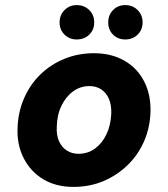

<svg xmlns="http://www.w3.org/2000/svg" viewBox="-20 -722 660 754"><path d="M268 12Q200 12 150 -18Q100 -48 73 -101Q46 -154 49 -220Q51 -282 74.5 -336Q98 -390 138.5 -429.5Q179 -469 233 -491Q287 -513 349 -513Q417 -513 468 -484Q519 -455 546 -402.5Q573 -350 571 -282Q569 -220 545.5 -166.5Q522 -113 480.5 -73Q439 -33 385.5 -10.5Q332 12 268 12ZM288 -118Q325 -118 353 -138.5Q381 -159 398 -194.5Q415 -230 417 -276Q418 -311 407.5 -334.5Q397 -358 377.5 -371Q358 -384 331 -384Q296 -384 267.5 -363.5Q239 -343 221.5 -307Q204 -271 203 -225Q201 -191 212 -167Q223 -143 243 -130.5Q263 -118 288 -118ZM281 -567Q253 -567 233.5 -586Q214 -605 214 -634Q214 -663 233.5 -682.5Q253 -702 281 -702Q311 -702 330.5 -682.5Q350 -663 350 -634Q350 -605 330.5 -586Q311 -567 281 -567ZM472 -567Q443 -567 424 -586Q405 -605 405 -634Q405 -663 424 -682.5Q443 -702 472 -702Q501 -702 520.5 -682.5Q540 -663 540 -634Q540 -605 520.5 -586Q501 -567 472 -567Z"/></svg>

Font: DM Sans 17pt Black
Style: Italic
Weight: 900
Italic angle: -10°
Version: Version 4.004;gftools[0.9.30]